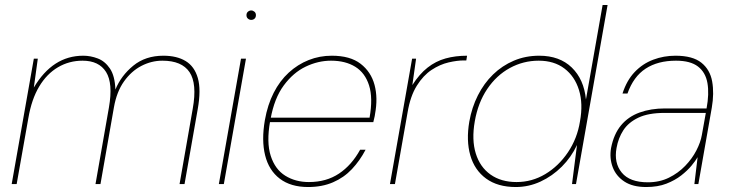

<svg xmlns="http://www.w3.org/2000/svg" viewBox="-20 -740 2943 772"><path d="M27 0 116 -504H132L116 -388Q154 -452 203.5 -484Q253 -516 315 -516Q344 -516 373 -505Q402 -494 422 -464.5Q442 -435 444 -380Q467 -436 516 -476Q565 -516 637 -516Q691 -516 726.5 -494.5Q762 -473 775.5 -426Q789 -379 775 -301L722 0H702L755 -303Q773 -404 742 -450Q711 -496 633 -496Q589 -496 548.5 -475Q508 -454 478.5 -412.5Q449 -371 438 -308L384 0H364L418 -308Q435 -405 406.5 -450.5Q378 -496 312 -496Q258 -496 213 -469.5Q168 -443 137.5 -392Q107 -341 94 -265L47 0Z M860 0 949 -504H969L880 0ZM990 -660Q983 -660 977 -665Q971 -670 971 -679Q971 -688 977 -693Q983 -698 990 -698Q997 -698 1003 -693Q1009 -688 1009 -679Q1009 -670 1003.5 -665Q998 -660 990 -660Z M1219 12Q1149 12 1105 -21.5Q1061 -55 1046 -115.5Q1031 -176 1045 -257Q1056 -319 1080.5 -367Q1105 -415 1141 -448Q1177 -481 1221 -498.5Q1265 -516 1314 -516Q1388 -516 1430 -483.5Q1472 -451 1486 -398.5Q1500 -346 1488 -282Q1487 -273 1485 -266Q1483 -259 1481 -249H1055L1058 -267H1466Q1480 -346 1464 -396.5Q1448 -447 1408.5 -471.5Q1369 -496 1311 -496Q1259 -496 1209 -472Q1159 -448 1121 -396.5Q1083 -345 1068 -262L1066 -252Q1051 -168 1068.5 -113.5Q1086 -59 1127 -33.5Q1168 -8 1222 -8Q1292 -8 1343 -42Q1394 -76 1428 -138H1450Q1427 -94 1395 -60Q1363 -26 1319 -7Q1275 12 1219 12Z M1548 0 1637 -504H1653L1638 -398Q1666 -442 1699 -468Q1732 -494 1771.5 -505Q1811 -516 1858 -516L1855 -497H1845Q1818 -497 1783.5 -489Q1749 -481 1715.5 -459Q1682 -437 1656 -395.5Q1630 -354 1619 -289L1568 0Z M2054 12Q1981 12 1934.5 -22Q1888 -56 1871 -115.5Q1854 -175 1867 -251Q1877 -308 1901.5 -356.5Q1926 -405 1962.5 -440.5Q1999 -476 2046 -496Q2093 -516 2148 -516Q2230 -516 2279 -468.5Q2328 -421 2336 -340L2403 -720H2423L2296 0H2280L2300 -157Q2277 -108 2239 -70Q2201 -32 2153.5 -10Q2106 12 2054 12ZM2057 -8Q2119 -8 2172.5 -40Q2226 -72 2263.5 -127.5Q2301 -183 2312 -252Q2325 -323 2308 -378Q2291 -433 2249.5 -464.5Q2208 -496 2146 -496Q2084 -496 2030 -466.5Q1976 -437 1939 -382Q1902 -327 1889 -252Q1876 -178 1893 -123Q1910 -68 1952.5 -38Q1995 -8 2057 -8Z M2578 12Q2524 12 2490.5 -10Q2457 -32 2443.5 -68Q2430 -104 2437 -145Q2448 -201 2477 -236Q2506 -271 2551.5 -287.5Q2597 -304 2654 -304H2821Q2832 -363 2824.5 -406Q2817 -449 2786.5 -472.5Q2756 -496 2698 -496Q2625 -496 2576 -464Q2527 -432 2503 -364H2483Q2500 -417 2532 -450.5Q2564 -484 2606.5 -500Q2649 -516 2696 -516Q2765 -516 2800 -488Q2835 -460 2843.5 -412.5Q2852 -365 2842 -307L2788 0H2772L2785 -108Q2777 -94 2760.5 -74Q2744 -54 2719 -34.5Q2694 -15 2659.5 -1.5Q2625 12 2578 12ZM2585 -7Q2632 -7 2669.5 -25.5Q2707 -44 2735 -73Q2763 -102 2780 -135Q2797 -168 2802 -197L2818 -286H2652Q2587 -286 2547 -267Q2507 -248 2486.5 -216.5Q2466 -185 2459 -145Q2448 -85 2480 -46Q2512 -7 2585 -7Z"/></svg>

Font: DM Sans Thin
Style: Italic
Weight: 250
Italic angle: -10°
Designer: Colophon Foundry, Jonny Pinhorn
Foundry: Colophon Foundry
Version: Version 4.004;gftools[0.9.30]